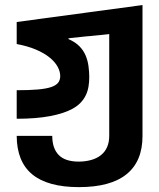

<svg xmlns="http://www.w3.org/2000/svg" viewBox="-20 -559 642 775"><path d="M298.8 196.3Q172.9 196.3 110.4 145Q47.9 93.8 47.4 -10.7H190.9Q190.9 39.6 216.8 66.4Q242.7 93.3 297.9 93.3Q324.2 93.3 347.4 86.9Q370.6 80.6 387.2 67.4Q403.3 54.7 412.1 35.2Q420.9 15.6 420.9 -10.7V-421.4Q405.3 -419.4 389.9 -418Q374.5 -416.5 358.9 -415Q351.6 -414.1 345.7 -413.6Q339.8 -413.1 333 -412.6Q326.2 -412.1 317.6 -411.1Q309.1 -410.2 296.9 -408.7Q293.5 -408.2 291 -408Q288.6 -407.7 286.1 -407.7Q283.7 -407.2 281.5 -407.2Q279.3 -407.2 277.3 -406.7Q274.4 -406.2 273.4 -406.2Q272.5 -406.2 272.2 -406.2Q272 -406.2 271.2 -406.2Q270.5 -406.2 268.1 -405.8L256.3 -404.3V-401.4Q284.7 -388.7 300.8 -372.1Q316.9 -355.5 325.2 -335.9Q334 -315.9 337.2 -292Q340.3 -268.1 340.3 -248.5Q340.3 -228 337.2 -209.2Q334 -190.4 326.2 -174.3Q318.4 -158.2 305.4 -144.5Q292.5 -130.9 272.9 -120.1Q238.8 -101.1 181.9 -90.3Q125 -79.6 47.4 -79.6V-194.8Q98.6 -194.8 132.3 -197.8Q166 -200.7 186.3 -207.5Q206.5 -214.4 214.8 -225.3Q223.1 -236.3 223.1 -252Q223.1 -270.5 212.4 -290Q201.7 -309.6 179.9 -327.1Q158.2 -344.7 125 -358.9Q91.8 -373 47.4 -381.3V-470.2L555.2 -538.6V-9.8Q555.2 92.3 490.7 144.3Q426.3 196.3 298.8 196.3Z"/></svg>

Font: Hack
Style: Bold
Weight: 700
Monospace: yes
Designer: Christopher Simpkins
Foundry: Christopher Simpkins
Version: Version 2.017